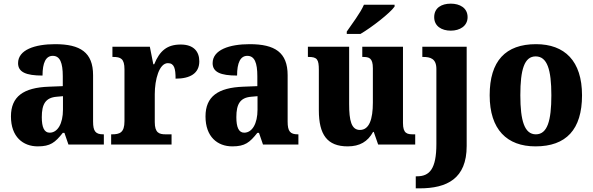

<svg xmlns="http://www.w3.org/2000/svg" viewBox="-20 -792 3250 1052"><path d="M187 10C256 10 282 -11 324 -64H333L355 0H549V-56H546C504 -56 490 -72 490 -126V-380C490 -505 420 -550 282 -550C171 -550 79 -519 79 -446C79 -397 122 -378 213 -378C213 -448 231 -486 269 -486C309 -486 324 -448 324 -374V-320L248 -317C108 -312 40 -263 40 -154C40 -42 106 10 187 10ZM252 -65C222 -65 209 -95 209 -150C209 -221 229 -257 291 -262L325 -265V-191C325 -115 296 -65 252 -65Z M589 0H920V-56H888C852 -56 828 -64 828 -123V-276C828 -356 852 -446 900 -446C935 -446 942 -416 942 -361C1022 -361 1072 -390 1072 -456C1072 -509 1042 -548 970 -548C896 -548 855 -514 825 -440H820L801 -536H596V-480H600C641 -480 662 -471 662 -412V-128C662 -65 636 -56 593 -56H589Z M1253 10C1322 10 1348 -11 1390 -64H1399L1421 0H1615V-56H1612C1570 -56 1556 -72 1556 -126V-380C1556 -505 1486 -550 1348 -550C1237 -550 1145 -519 1145 -446C1145 -397 1188 -378 1279 -378C1279 -448 1297 -486 1335 -486C1375 -486 1390 -448 1390 -374V-320L1314 -317C1174 -312 1106 -263 1106 -154C1106 -42 1172 10 1253 10ZM1318 -65C1288 -65 1275 -95 1275 -150C1275 -221 1295 -257 1357 -262L1391 -265V-191C1391 -115 1362 -65 1318 -65Z M1880 -619V-606H1955C2018 -643 2118 -721 2142 -756V-766H1974C1955 -721 1907 -659 1880 -619ZM1885 10C1951 10 1995 -16 2024 -69H2028L2052 0H2255V-56H2245C2211 -56 2188 -60 2188 -118V-536H1965V-480H1968C2002 -480 2023 -475 2023 -418V-230C2023 -138 2003 -80 1952 -80C1905 -80 1893 -132 1893 -222V-536H1667V-480H1671C1718 -480 1727 -466 1727 -409V-188C1727 -54 1773 10 1885 10Z M2450 -624C2499 -624 2542 -649 2542 -698C2542 -749 2499 -772 2450 -772C2399 -772 2359 -749 2359 -698C2359 -649 2399 -624 2450 -624ZM2258 240H2279C2429 240 2537 187 2537 8V-536H2294V-480H2298C2338 -480 2371 -471 2371 -414V-3C2371 133 2334 174 2265 174H2258Z M2914 10C3082 10 3169 -82 3169 -270C3169 -458 3074 -550 2917 -550C2750 -550 2663 -458 2663 -270C2663 -82 2758 10 2914 10ZM2916 -56C2854 -56 2831 -130 2831 -270C2831 -411 2853 -483 2915 -483C2978 -483 3001 -411 3001 -270C3001 -130 2979 -56 2916 -56Z"/></svg>

Font: Noto Serif Lao SemiCondensed ExtraBold
Style: Regular
Weight: 800
Width: 4
Designer: Monotype Design Team
Foundry: Monotype Imaging Inc.
Version: Version 2.003